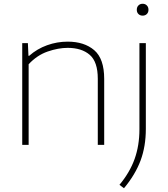

<svg xmlns="http://www.w3.org/2000/svg" viewBox="-20 -769 892 1019"><path d="M98 0V-540H128L131 -473H135Q177 -510 230 -529Q283 -548 339 -548Q427 -548 480 -502.8Q533 -457.5 533 -350V0H499V-351Q499 -441 456.2 -478Q413.5 -515 339 -515Q289.5 -515 233 -495.5Q176.5 -476 132 -428V0ZM638 230 614 212Q669 146 694.5 74.5Q720 3 720 -83V-540H754V-85Q754 8 726 83Q698 158 638 230ZM737 -686Q723.5 -686 714.8 -694.5Q706 -703 706 -717Q706 -731.5 714.8 -740.2Q723.5 -749 737 -749Q750.5 -749 759.2 -740.2Q768 -731.5 768 -717Q768 -703 759.2 -694.5Q750.5 -686 737 -686Z"/></svg>

Font: Encode Sans Exp Th
Style: Regular
Weight: 100
Width: 7
Designer: Multiple Designers
Foundry: Impallari Type
Version: Version 3.002; ttfautohint (v1.8.3) -l 8 -r 50 -G 200 -x 14 